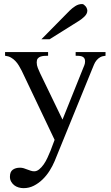

<svg xmlns="http://www.w3.org/2000/svg" viewBox="-20 -721 555 963"><path d="M509.3 -441.4Q493.2 -439.9 482.7 -434.1Q472.2 -428.2 464.4 -418.7Q456.5 -409.2 451.7 -397.5L441.4 -372.6L253.9 87.4Q244.1 110.8 229 135Q213.9 159.2 193.8 178.7Q173.8 198.2 149.9 210.4Q126 222.7 98.1 222.7Q85.4 222.7 73 219Q60.5 215.3 51.3 208Q42 200.7 35.9 189.9Q29.8 179.2 29.8 165.5Q29.8 140.6 43.9 130.4Q58.1 120.1 80.6 120.1Q89.8 120.1 98.9 122.8Q107.9 125.5 116.9 129.2Q126 132.8 134.8 135.5Q143.6 138.2 151.4 138.2Q164.6 138.2 176.5 128.4Q188.5 118.7 199 103.8Q209.5 88.9 218 70.3Q226.6 51.8 233.6 34.4Q240.7 17.1 245.6 2.4Q250.5 -12.2 253.9 -19.5L88.9 -366.2Q82 -379.4 74.5 -392.1Q66.9 -404.8 57.1 -415Q47.4 -425.3 34.9 -432.4Q22.5 -439.5 5.4 -441.4V-460H221.2V-441.4Q211.4 -441.4 201.4 -440.7Q191.4 -439.9 183.1 -437Q174.8 -434.1 169.4 -427.5Q164.1 -420.9 164.1 -408.2Q164.1 -394 169.7 -380.1Q175.3 -366.2 181.2 -353.5L293.5 -121.1L396 -376.5L403.3 -394.5Q406.7 -402.8 406.7 -414.1Q406.7 -423.8 402.3 -429.7Q397.9 -435.5 390.9 -438Q383.8 -440.4 375.5 -440.9Q367.2 -441.4 359.4 -441.4V-460H509.3ZM418 -667.5Q418 -659.2 414.1 -651.9Q410.2 -644.5 403.8 -638.2Q397.5 -631.8 390.4 -626.5Q383.3 -621.1 377.4 -617.2L228.5 -523.9H187.5L329.1 -667.5Q341.8 -680.2 357.7 -690.4Q373.5 -700.7 392.1 -700.7Q396.5 -700.7 401.1 -697.3Q405.8 -693.8 409.7 -689Q413.6 -684.1 415.8 -678Q418 -671.9 418 -667.5Z"/></svg>

Font: Simplified Naskh
Style: Regular
Weight: 400
Designer: SIL International
Foundry: Arabeyes
Version: 1.02_alpha